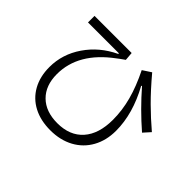

<svg xmlns="http://www.w3.org/2000/svg" viewBox="-154 -1024 1309 1309"><g transform="rotate(45 500.0 -369.5)"><path d="M136 -285Q136 -409 209 -515.5Q282 -622 405 -680V-686H107V-749H465L470 -688L435 -663L418 -650Q206 -494 206 -287Q206 -177 269.5 -114.5Q333 -52 445 -52Q565 -52 631 -126.5Q697 -201 697 -337Q697 -427 672.5 -518.5Q648 -610 596 -715L657 -755Q736 -661 804 -593.5Q872 -526 944 -465L899 -415Q778 -520 674 -640L669 -637Q765 -462 765 -299Q765 -206 725.5 -134.5Q686 -63 613.5 -23.5Q541 16 445 16Q351 16 281.5 -20.5Q212 -57 174 -125Q136 -193 136 -285Z"/></g></svg>

Font: PlemolJP35 Console
Style: Regular
Weight: 400
Version: v2.0.3; ttfautohint (v1.8.4.7-5d5b-dirty) -l 6 -r 45 -G 200 